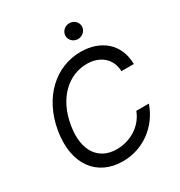

<svg xmlns="http://www.w3.org/2000/svg" viewBox="-214 -1079 1157 1236"><g transform="rotate(-30 364.5 -461.5)"><path d="M620.4 -497.9H712.4C710.6 -648.4 603.3 -737.2 453.5 -737.2C268.5 -737.2 112.9 -597.3 74.6 -369.7C36.2 -136 150.6 9.9 340.6 9.9C487.2 9.9 617.5 -81.3 669 -229H575.6C538 -130.3 442.1 -77.1 343.8 -77.1C216.3 -77.1 133.5 -174.4 164.1 -357.6C195 -546.5 316.1 -650.2 449.6 -650.2C541.9 -650.2 616.5 -596.9 620.4 -497.9ZM421.5 -875C421.2 -842.7 448.5 -816.4 482.2 -816.4C516 -816.4 544 -842.7 544.4 -875C544.7 -907 517.4 -933.2 483.7 -933.2C449.9 -933.2 421.9 -907 421.5 -875Z"/></g></svg>

Font: Margiela Sans Text
Style: Italic
Weight: 400
Italic angle: -9.39999°
Designer: Stefan Endress, Andreas Faust
Version: Version 1.100;FEAKit 1.0